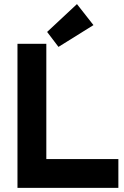

<svg xmlns="http://www.w3.org/2000/svg" viewBox="-20 -913 603 933"><path d="M555.2 0H64.9V-700.2H205.1V-140.1H555.2ZM264.2 -685.1 209 -757.8 354 -893.1 434.1 -791Z"/></svg>

Font: Righteous
Style: Regular
Weight: 400
Version: Version 1.000